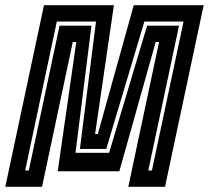

<svg xmlns="http://www.w3.org/2000/svg" viewBox="-40 -720 804 740"><path d="M-19.5 0 129.5 -700H399L326.5 -203.5H337L475.5 -700H745L596 0H454.5L573 -558H560L420 -60H182.5L254 -558H240.5L122 0ZM57 -63H71L189.5 -621H312.5L251 -131H380.5L527 -621H650L531.5 -63H545.5L667.5 -637H516.5L369.5 -146H268L330 -637H179Z"/></svg>

Font: Tourney Condensed Regular
Style: Bold Italic
Weight: 700
Width: 3
Italic angle: -12°
Designer: Tyler Finck
Foundry: Etcetera Type Co
Version: Version 1.010; ttfautohint (v1.8.3)